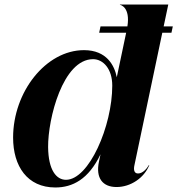

<svg xmlns="http://www.w3.org/2000/svg" viewBox="-20 -820 785 850"><path d="M225 10C301 10 372 -26 425 -137L418 -104C403 -32 434 8 496 8C558 8 618 -32 641 -89H639C631 -75 613 -52 591 -52C573 -52 571 -70 575 -88L698.5 -675H739L745 -703H704.5L725 -800H511V-798.5C514 -798.5 557.5 -788 544 -703H425L419 -675H538.5L497 -478C487 -529 453 -598 352 -598C183 -598 38 -413 38 -211C38 -84 101 10 225 10ZM272 -24C230 -24 194 -66 193 -169C192 -294 258 -558 392 -558C437 -558 477 -515 477 -441C477 -262 374 -24 272 -24Z"/></svg>

Font: Beautique Display Medium
Style: Bold
Weight: 900
Italic angle: -12°
Designer: Nhat-Quang Ngo
Version: Version 1.100;Glyphs 3.2.3 (3260)